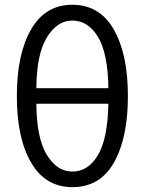

<svg xmlns="http://www.w3.org/2000/svg" viewBox="-20 -769 608 807"><path d="M50.8 -365.2Q50.8 -543 111.3 -646.5Q170.9 -749 284.2 -749Q398.4 -749 458 -645.5Q517.6 -542 517.6 -365.2Q517.6 -189.5 459 -85.9Q400.4 17.6 284.2 17.6Q170.9 17.6 111.3 -85Q50.8 -186.5 50.8 -365.2ZM132.8 -398.4Q209 -398.4 435.5 -398.4Q433.6 -544.9 391.6 -614.3Q349.6 -682.6 284.2 -682.6Q219.7 -682.6 176.8 -611.3Q133.8 -541 132.8 -398.4ZM132.8 -333Q133.8 -188.5 176.8 -118.2Q219.7 -47.9 284.2 -47.9Q350.6 -47.9 391.6 -117.2Q432.6 -185.5 435.5 -333Q335 -333 132.8 -333Z"/></svg>

Font: Gothic A1
Style: Regular
Weight: 400
Designer: HanYang I&C Co.,Ltd.
Version: Version 2.50